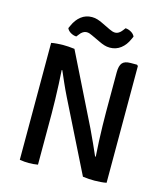

<svg xmlns="http://www.w3.org/2000/svg" viewBox="-128 -980 937 1081"><g transform="rotate(15 341.0 -439.0)"><path d="M88.5 -681.5Q102 -684.5 123 -686Q144 -687.5 156.5 -687.5Q169.5 -687.5 188.2 -686.5Q207 -685.5 224 -683L194.5 -550.5L185.5 -549Q188 -513 190 -468.5Q192 -424 193.2 -378.8Q194.5 -333.5 194.5 -296V0Q180.5 2.5 167 3.5Q153.5 4.5 142 4.5Q131.5 4.5 116.8 3.5Q102 2.5 88.5 0ZM252 -410.5Q233.5 -448 218 -483.2Q202.5 -518.5 189 -549.5L136 -613.5L224 -683L427 -273Q446.5 -233 463.2 -195.2Q480 -157.5 493.5 -127L550.5 -67L456.5 0ZM594 -682V-1.5Q580 1.5 559.8 3Q539.5 4.5 524.5 4.5Q510 4.5 492 3.5Q474 2.5 456.5 0L488 -126.5L497 -128Q494 -169 492 -215.8Q490 -262.5 489 -307Q488 -351.5 488 -386V-617Q488 -655 501.8 -671.5Q515.5 -688 550 -688H587.5ZM299 -782.5Q291 -786.5 283.2 -789Q275.5 -791.5 266.5 -791.5Q256 -791.5 245.8 -785.2Q235.5 -779 227 -767L216 -753Q199.5 -753.5 183.2 -762.8Q167 -772 160.5 -787L168 -803Q184 -839.5 211 -860.5Q238 -881.5 274 -881.5Q291.5 -881.5 306.8 -876.5Q322 -871.5 334.5 -865.5L386.5 -840.5Q395.5 -836 404.5 -833.2Q413.5 -830.5 421.5 -830.5Q432 -830.5 442 -836.8Q452 -843 461 -855L472 -869.5Q488.5 -869 505 -859.5Q521.5 -850 527.5 -835.5L520 -819Q504.5 -783 477.2 -762Q450 -741 414 -741Q396.5 -741 381 -746Q365.5 -751 353.5 -757Z"/></g></svg>

Font: Signika Negative Medium
Style: Regular
Weight: 500
Designer: Anna Giedry
Foundry: Anna Giedry
Version: Version 2.001